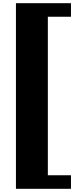

<svg xmlns="http://www.w3.org/2000/svg" viewBox="-20 -974 475 1204"><path d="M280 125H425V210H80V-954H425V-869H280Z"/></svg>

Font: Inknut Antiqua Black
Style: Regular
Weight: 900
Designer: Claus Eggers Sørensen
Foundry: Claus Eggers Sørensen
Version: Version 1.003; ttfautohint (v1.8.2) -l 8 -r 50 -G 200 -x 14 